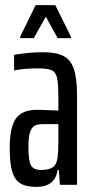

<svg xmlns="http://www.w3.org/2000/svg" viewBox="-20 -722 356 750"><path d="M18 -144Q18 -226 42.5 -259.5Q67 -293 124 -293Q148 -293 208 -290V-337Q208 -395 203 -417.5Q198 -440 182 -447.5Q166 -455 126 -455Q78 -455 35 -447V-508Q92 -518 148 -518Q199 -518 227.5 -503.5Q256 -489 268.5 -452.5Q281 -416 281 -348V0H214L210 -58H205Q195 8 123 8Q81 8 59 -6Q37 -20 27.5 -52Q18 -84 18 -144ZM205 -107Q208 -129 208 -168V-201V-237H146Q126 -237 114.5 -230.5Q103 -224 97 -204.5Q91 -185 91 -147Q91 -96 100.5 -77Q110 -58 141 -58Q168 -58 184.5 -67.5Q201 -77 205 -107ZM59 -573V-579L119 -702H196L257 -579V-573H205L159 -657L112 -573Z"/></svg>

Font: Saira Ultra Condensed Medium
Style: Regular
Weight: 500
Width: 1
Designer: Hector Gatti with collaboration of the Omnibus-Type team
Foundry: Omnibus-Type
Version: Version 1.001; ttfautohint (v1.8)